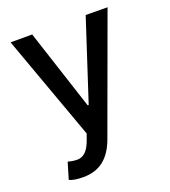

<svg xmlns="http://www.w3.org/2000/svg" viewBox="-137 -645 841 950"><g transform="rotate(-20 283.5 -170.0)"><path d="M138.7 204.6Q91.3 204.6 65.9 192.9L91.8 106Q121.1 113.8 143.6 113Q166 112.3 183.8 95.5Q201.7 78.6 214.8 43.5L228 7.3L28.3 -545.4H142.1L280.3 -122.1H285.6L423.8 -545.4L538.6 -544.4L313 72.8Q288.6 138.2 246.1 171.4Q203.6 204.6 138.7 204.6Z"/></g></svg>

Font: Karasuma Gothic
Style: Regular
Weight: 500
Designer: Rasmus Andersson / Ryoko Nishizuka
Foundry: Genbu
Version: Version 1.00